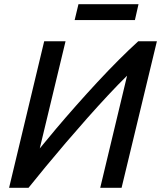

<svg xmlns="http://www.w3.org/2000/svg" viewBox="-20 -888 762 908"><path d="M23 0 189 -693H290L168 -186Q202 -228 246 -280Q290 -332 339.5 -388Q389 -444 440.5 -499.5Q492 -555 541.5 -604.5Q591 -654 634 -693H722L555 0H454L581 -530Q540 -490 491.5 -438Q443 -386 392 -328.5Q341 -271 291 -212.5Q241 -154 196 -99.5Q151 -45 115 0ZM333 -793 351 -868H635L618 -793Z"/></svg>

Font: Ubuntu Sans Medium
Style: Italic
Weight: 500
Italic angle: -13.5°
Designer: Dalton Maag Ltd
Foundry: Dalton Maag Ltd
Version: Version 1.006